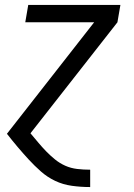

<svg xmlns="http://www.w3.org/2000/svg" viewBox="-20 -540 540 775"><path d="M343 215Q306 215 270 210Q234 205 202.5 190Q171 175 145 152Q119 129 96 104Q73 79 51 53Q29 27 8 0L360 -450H82L94 -520H466L454 -450L103 -2Q119 17 134.5 35.5Q150 54 166.5 71Q183 88 202 103.5Q221 119 243.5 129Q266 139 291.5 142Q317 145 343 145H344V215Z"/></svg>

Font: Iosevka SS18
Style: Italic
Weight: 400
Italic angle: -9°
Monospace: yes
Designer: Belleve Invis
Foundry: Belleve Invis
Version: Version 25.1.1; ttfautohint (v1.8.4)